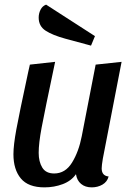

<svg xmlns="http://www.w3.org/2000/svg" viewBox="-20 -789 568 829"><path d="M419 -62Q419 -30 449 -27Q443 -4 422.5 8Q402 20 376 20Q348 20 330 5Q312 -10 308 -37Q288 -8 251 6Q214 20 172 20Q102 20 70 -18.5Q38 -57 38 -123Q38 -162 50.5 -230Q63 -298 102 -479Q105 -491 109 -510L218 -522Q172 -304 159.5 -237Q147 -170 147 -129Q147 -91 162.5 -65.5Q178 -40 214 -40Q262 -40 291 -87Q320 -134 333 -201L393 -510L505 -522L424 -104Q419 -74 419 -62ZM147 -713Q147 -731 155 -747Q163 -763 179 -769L390 -633L373 -592L262 -622Q207 -637 177 -656.5Q147 -676 147 -713Z"/></svg>

Font: Sansita
Style: Italic
Weight: 400
Italic angle: -11°
Designer: Pablo Cosgaya
Foundry: Omnibus-Type
Version: Version 1.006